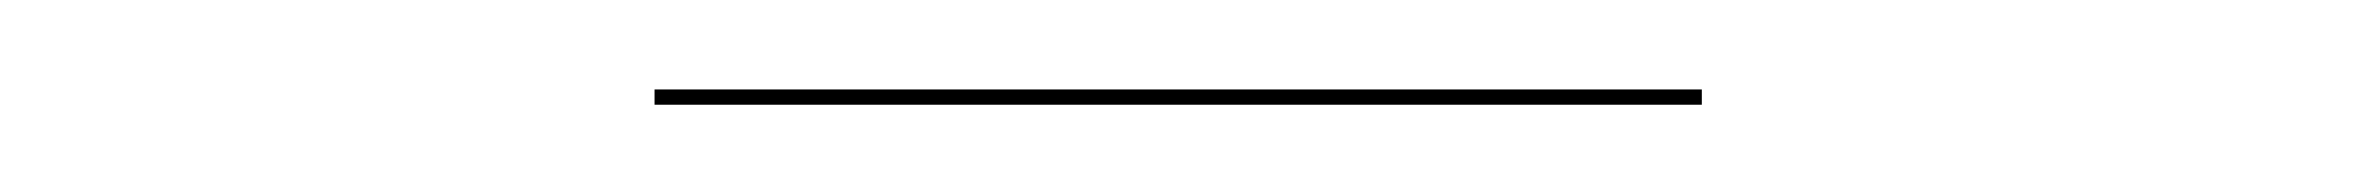

<svg xmlns="http://www.w3.org/2000/svg" viewBox="-20 -874 540 44"><path d="M130 -850V-853.5H370V-850Z"/></svg>

Font: Bodoni Moda 48pt Black
Style: Regular
Weight: 900
Designer: Owen Earl
Foundry: indestructible type
Version: Version 2.004